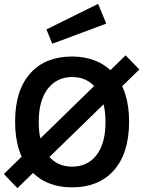

<svg xmlns="http://www.w3.org/2000/svg" viewBox="-31 -954 740 992"><path d="M209 -802 476 -934 518 -832 239 -728ZM-11 -55 618 -668 689 -595 59 18ZM47 -325Q47 -491 129 -579Q206 -662 342 -662Q407 -662 461 -640.5Q515 -619 554 -577Q636 -489 636 -325Q636 -160 554 -70Q476 14 341 14Q207 14 129 -72Q47 -161 47 -325ZM216 -495.5Q169 -435 169 -323.5Q169 -212 216 -152.5Q263 -93 342 -93Q421 -93 467.5 -152.5Q514 -212 514 -323.5Q514 -435 467.5 -495.5Q421 -556 342 -556Q263 -556 216 -495.5Z"/></svg>

Font: Karmilla
Style: Bold
Weight: 700
Designer: Jonathan Pinhorn
Version: Version 1.000